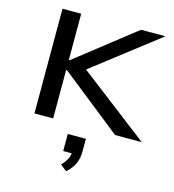

<svg xmlns="http://www.w3.org/2000/svg" viewBox="-141 -822 1130 1249"><g transform="rotate(15 423.5 -197.5)"><path d="M124 0V-705H250V-393H255L653 -705H817L341 -337L349 -382L847 0H667L255 -327H250V0ZM420 310 377 276Q403 250 415 224Q427 198 427 170L448 188H368V73H490V159Q490 205 473.5 241.5Q457 278 420 310Z"/></g></svg>

Font: Nunito Sans 7pt Expanded SemiBold
Style: Regular
Weight: 600
Width: 7
Designer: Vernon Adams
Foundry: Vernon Adams
Version: Version 3.101;gftools[0.9.27]